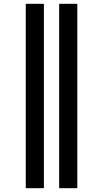

<svg xmlns="http://www.w3.org/2000/svg" viewBox="-20 -843 540 1006"><path d="M290 143V-823H385V143ZM115 143V-823H210V143Z"/></svg>

Font: Iosevka Slab Heavy
Style: Regular
Weight: 900
Monospace: yes
Designer: Belleve Invis
Foundry: Belleve Invis
Version: Version 11.1.0; ttfautohint (v1.8.3)